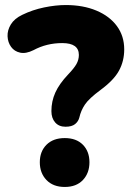

<svg xmlns="http://www.w3.org/2000/svg" viewBox="-20 -736 518 762"><path d="M240 -233Q214 -233 199 -250Q184 -267 184 -295Q184 -334 199.5 -368.5Q215 -403 250 -440Q274 -465 283.5 -482Q293 -499 293 -518Q293 -565 227 -565Q165 -565 113 -537Q83 -522 60 -527Q37 -532 24 -550Q11 -568 10 -592Q9 -616 23 -639Q37 -662 68 -677Q109 -697 155 -706.5Q201 -716 241 -716Q310 -716 362.5 -694Q415 -672 444 -632.5Q473 -593 473 -540Q473 -494 452.5 -456Q432 -418 379 -379Q333 -345 317 -321Q301 -297 295 -270Q291 -254 278 -243.5Q265 -233 240 -233ZM237 6Q191 6 164.5 -21.5Q138 -49 138 -92Q138 -135 164.5 -161.5Q191 -188 237 -188Q283 -188 309 -161.5Q335 -135 335 -92Q335 -49 309 -21.5Q283 6 237 6Z"/></svg>

Font: Chiron GoRound TC H
Style: Regular
Weight: 900
Designer: Ryoko NISHIZUKA 西塚涼子 (kana, bopomofo & ideographs); Paul D. Hunt (Latin, Greek & Cyrillic); Sandoll Communications 산돌커뮤니
Foundry: Adobe
Version: Version 1.000;hotconv 1.1.1;makeotfexe 2.6.0